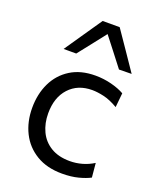

<svg xmlns="http://www.w3.org/2000/svg" viewBox="-145 -862 784 959"><g transform="rotate(20 247.0 -383.0)"><path d="M302 10Q221.5 10 165 -24Q108.5 -58 79.2 -116.5Q50 -175 50 -248.5Q50 -322 78.2 -380.8Q106.5 -439.5 160.8 -473.5Q215 -507.5 293 -507.5Q336.5 -507.5 377.8 -497Q419 -486.5 448 -470L440.5 -394Q398.5 -418.5 364 -426.2Q329.5 -434 302.5 -434Q226 -434 180.2 -384.2Q134.5 -334.5 134.5 -250Q134.5 -197 154.8 -154.2Q175 -111.5 215.8 -86.8Q256.5 -62 317 -62Q349.5 -62 381.2 -70.8Q413 -79.5 442.5 -98L449.5 -22.5Q425 -9.5 387.8 0.2Q350.5 10 302 10ZM392 -576Q363.5 -613 335.2 -649.5Q307 -686 278 -723Q249 -686 221 -650.2Q193 -614.5 164 -578H97Q130.5 -627 164.5 -676.8Q198.5 -726.5 232.5 -776H323Q357 -726.5 391 -676.8Q425 -627 459 -577Z"/></g></svg>

Font: Commissioner
Style: Regular
Weight: 400
Designer: Kostas Bartsokas
Foundry: Kostas Bartsokas
Version: Version 1.000; ttfautohint (v1.8.3)